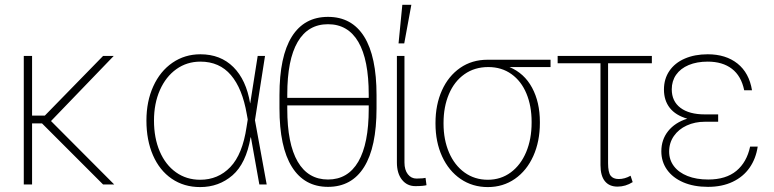

<svg xmlns="http://www.w3.org/2000/svg" viewBox="-20 -761 3194 792"><path d="M112.3 -284.2H165L405.3 -530.3H449.2L190.4 -261.7L451.2 0H405.3L153.3 -252H112.3V0H78.1V-530.3H112.3Z M584 -263.7Q584 -342.8 612.3 -405Q640.6 -467.3 691.4 -502.2Q742.2 -537.1 806.6 -537.1Q889.6 -537.1 942.6 -484.4Q995.6 -431.6 1011.7 -335H1012.2L1043 -530.3H1073.2L1031.7 -265.1L1080.1 0H1049.8L1015.1 -194.3H1013.7Q995.1 -86.4 939 -37.8Q882.8 10.7 805.7 10.7Q738.8 10.7 688.5 -23.7Q638.2 -58.1 611.1 -120.4Q584 -182.6 584 -263.7ZM805.7 -19.5Q879.9 -19.5 930.2 -72Q980.5 -124.5 997.1 -237.3L1002 -268.1L998 -290Q980 -395.5 932.6 -451.2Q885.3 -506.8 806.6 -506.8Q751 -506.8 707.5 -475.8Q664.1 -444.8 639.6 -389.4Q615.2 -334 615.2 -263.7Q615.2 -191.9 638.9 -136.5Q662.6 -81.1 705.8 -50.3Q749 -19.5 805.7 -19.5Z M1333 9.8Q1235.8 9.8 1184.3 -72.3Q1132.8 -154.3 1132.8 -314.5V-368.2Q1132.8 -528.3 1183.8 -609.9Q1234.9 -691.4 1333 -691.4Q1431.2 -691.4 1482.2 -609.9Q1533.2 -528.3 1533.2 -368.2V-314.5Q1533.2 -153.8 1481.9 -72Q1430.7 9.8 1333 9.8ZM1333 -661.1Q1250.5 -661.1 1207.8 -587.9Q1165 -514.6 1165 -371.1V-357.4H1501V-371.1Q1501 -514.6 1458.3 -587.9Q1415.5 -661.1 1333 -661.1ZM1333 -20.5Q1415 -20.5 1458 -94.2Q1501 -168 1501 -311.5V-326.2H1165V-311.5Q1165 -168 1208 -94.2Q1251 -20.5 1333 -20.5Z M1648.4 -530.3V-90.8Q1648.4 -60.1 1662.4 -42.2Q1676.3 -24.4 1698.2 -24.4Q1711.9 -24.4 1722.7 -25.4Q1733.4 -26.4 1735.4 -27.3L1739.3 2.9Q1734.4 4.4 1722.2 5.6Q1710 6.8 1693.4 6.8Q1659.2 6.8 1638.2 -19.5Q1617.2 -45.9 1617.2 -90.8V-530.3ZM1639.6 -741.2H1676.8L1647.5 -582H1624Z M1991.2 -514.6H2251V-484.4H2081.5Q2142.6 -459 2174.8 -399.2Q2207 -339.4 2207 -257.8V-253.9Q2207 -177.7 2179.9 -117.4Q2152.8 -57.1 2104 -23.2Q2055.2 10.7 1992.2 10.7Q1929.2 10.7 1880.1 -22.7Q1831.1 -56.2 1803.7 -115.7Q1776.4 -175.3 1776.4 -251V-253.9Q1776.4 -329.1 1803 -388.2Q1829.6 -447.3 1878.2 -481Q1926.8 -514.6 1991.2 -514.6ZM1992.2 -19.5Q2045.9 -19.5 2086.9 -49.8Q2127.9 -80.1 2150.4 -133.5Q2172.9 -187 2172.9 -254.9V-258.8Q2172.9 -323.7 2151.6 -375Q2130.4 -426.3 2089.8 -455.3Q2049.3 -484.4 1994.1 -484.4Q1937.5 -484.4 1895.8 -454.8Q1854 -425.3 1831.8 -372.8Q1809.6 -320.3 1809.6 -253.9V-251Q1809.6 -184.6 1832.3 -131.8Q1855 -79.1 1896.5 -49.3Q1938 -19.5 1992.2 -19.5Z M2668.9 -500H2488.3V-87.9Q2488.3 -50.3 2498.8 -36.4Q2509.3 -22.5 2532.2 -22.5Q2557.1 -22.5 2581.1 -36.1L2589.8 -9.8Q2560.5 8.8 2527.3 8.8Q2493.2 8.8 2475.1 -13.7Q2457 -36.1 2457 -80.1V-500H2280.3V-530.3H2668.9Z M2814.9 -271.5Q2767.1 -285.2 2742.9 -315.9Q2718.8 -346.7 2718.8 -391.6Q2718.8 -435.5 2741.2 -468.5Q2763.7 -501.5 2804.7 -519.3Q2845.7 -537.1 2899.4 -537.1Q2974.1 -537.1 3022.2 -498.8Q3070.3 -460.4 3082 -388.7H3049.8Q3037.6 -447.8 2999 -477.3Q2960.4 -506.8 2899.4 -506.8Q2854.5 -506.8 2820.8 -492.7Q2787.1 -478.5 2769 -452.6Q2751 -426.8 2751 -392.6Q2751 -343.3 2786.9 -316.2Q2822.8 -289.1 2887.7 -289.1H2942.4V-258.8H2887.7Q2846.7 -258.8 2813 -243.4Q2779.3 -228 2759.8 -200Q2740.2 -171.9 2740.2 -135.7Q2740.2 -101.6 2760 -75.4Q2779.8 -49.3 2816.2 -34.9Q2852.5 -20.5 2901.4 -20.5Q2974.6 -20.5 3017.6 -56.2Q3060.5 -91.8 3074.2 -156.2H3105.5Q3098.1 -106.4 3072 -69.1Q3045.9 -31.7 3002.2 -11Q2958.5 9.8 2900.4 9.8Q2841.8 9.8 2798.3 -9Q2754.9 -27.8 2731.4 -61Q2708 -94.2 2708 -136.7Q2708 -185.1 2736.1 -220.2Q2764.2 -255.4 2814.9 -271.5Z"/></svg>

Font: Pretendard GOV Thin
Style: Regular
Weight: 100
Designer: Base glyphs from Inter by Rasmus Andersson; Hangeul glyphs from Noto Sans CJK(Source Han Sans) by Jang Soo-young and Kan
Foundry: Kil Hyung-jin
Version: Version 1.309